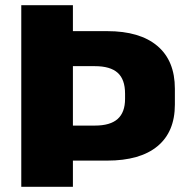

<svg xmlns="http://www.w3.org/2000/svg" viewBox="-20 -720 713 740"><path d="M62 -700H261V-600H393Q519 -600 586.5 -543Q654 -486 654 -378V-317Q654 -212 587 -156.5Q520 -101 393 -101H252V-236H346Q405 -236 433.5 -261.5Q462 -287 462 -339V-359Q462 -414 433.5 -439.5Q405 -465 346 -465H216L261 -508V0H62Z"/></svg>

Font: Pathway Extreme ExtraBold
Style: Regular
Weight: 800
Designer: Eduardo Rodriguez Tunni
Foundry: Eduardo Rodriguez Tunni
Version: Version 1.001;gftools[0.9.26]